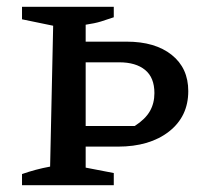

<svg xmlns="http://www.w3.org/2000/svg" viewBox="-20 -547 606 567"><path d="M45 0V-33Q65 -40 85.5 -45.5Q106 -51 128 -55L137 -471L45 -490V-527H316V-496Q296 -489 278 -483.5Q260 -478 233 -474V-424H354Q438 -424 487 -385Q536 -346 536 -278Q536 -203 479 -158.5Q422 -114 328 -114H233V-52L316 -36V0ZM332 -363H233V-175H378Q409 -195 422.5 -218.5Q436 -242 436 -272Q436 -318 408.5 -340.5Q381 -363 332 -363Z"/></svg>

Font: Piazzolla SC Medium
Style: Regular
Weight: 500
Designer: Juan Pablo del Peral
Foundry: Huerta Tipografica
Version: Version 1.330